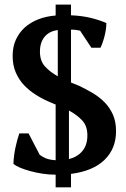

<svg xmlns="http://www.w3.org/2000/svg" viewBox="-20 -738 540 824"><path d="M218.8 11.7Q190.4 11.7 161.9 7.3Q133.3 2.9 108.9 -3.9Q84.5 -10.7 65.7 -18.6Q46.9 -26.4 37.6 -35.2Q39.1 -72.3 47.1 -108.4Q55.2 -144.5 63 -165.5H102.5L150.4 -73.7Q160.2 -65.9 175.5 -59.1Q190.9 -52.2 218.8 -50.3V-289.6Q216.8 -290.5 214.4 -291Q211.9 -291.5 210 -293L188.5 -302.2Q159.2 -314.9 131.8 -332.5Q104.5 -350.1 82.8 -373Q61 -396 47.6 -427.2Q34.2 -458.5 34.2 -498Q34.2 -537.1 48.1 -567.6Q62 -598.1 86.4 -620.1Q110.8 -642.1 145 -655.3Q179.2 -668.5 218.8 -671.4V-718.3H284.7V-672.4Q330.1 -670.4 366.7 -661.9Q403.3 -653.3 436.5 -639.2Q436.5 -625 434.1 -609.4Q431.6 -593.8 427.7 -579.1Q423.8 -564.5 419.2 -552Q414.6 -539.6 411.1 -533.2H372.1L323.7 -606.4Q316.4 -607.9 307.4 -609.4Q298.3 -610.8 284.7 -610.8V-383.8L320.8 -369.1Q349.1 -355.5 377.4 -338.9Q405.8 -322.3 428.2 -299.6Q450.7 -276.9 464.4 -246.6Q478 -216.3 478 -174.8Q478 -100.1 428.7 -52Q379.4 -3.9 284.7 8.3V65.9H218.8ZM355 -157.2Q355 -197.8 332.3 -221.7Q309.6 -245.6 275.9 -263.7V-55.2Q313.5 -64.9 334.2 -90.6Q355 -116.2 355 -157.2ZM151.4 -516.1Q151.4 -476.6 173.3 -452.6Q195.3 -428.7 228 -410.6V-608.9Q191.9 -604.5 171.6 -580.3Q151.4 -556.2 151.4 -516.1Z"/></svg>

Font: PT Astra Serif
Style: Bold
Weight: 700
Designer: A.Korolkova, I. Chaeva
Foundry: ParaType Ltd
Version: Version 1.002